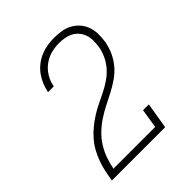

<svg xmlns="http://www.w3.org/2000/svg" viewBox="-203 -875 1006 1006"><g transform="rotate(-45 300.0 -371.5)"><path d="M46 0V-1Q51 -30 57 -59Q63 -88 73.5 -117Q84 -146 99 -173Q114 -200 134.5 -223.5Q155 -247 179.5 -267Q204 -287 230.5 -303.5Q257 -320 285 -333.5Q313 -347 341 -361Q369 -375 395 -393Q421 -411 441.5 -434.5Q462 -458 475 -486Q488 -514 493 -544Q493 -544 493 -544.5Q493 -545 493 -545Q496 -566 496 -587.5Q496 -609 489.5 -628Q483 -647 470.5 -662.5Q458 -678 440.5 -687.5Q423 -697 402.5 -701Q382 -705 360 -705Q341 -705 320.5 -702Q300 -699 280.5 -691Q261 -683 243.5 -670Q226 -657 213 -640Q200 -623 191.5 -604Q183 -585 180 -565Q180 -564 180 -564Q180 -564 180 -564H137Q137 -564 137 -564.5Q137 -565 137 -565Q142 -590 152 -614Q162 -638 177.5 -659.5Q193 -681 215 -698Q237 -715 261 -725Q285 -735 310.5 -739Q336 -743 360 -743Q388 -743 415 -738.5Q442 -734 464.5 -721.5Q487 -709 504 -689.5Q521 -670 529.5 -645.5Q538 -621 538.5 -593.5Q539 -566 535 -538Q529 -505 515 -473.5Q501 -442 478.5 -415Q456 -388 426.5 -367.5Q397 -347 366 -331Q335 -315 303.5 -299Q272 -283 243 -264Q214 -245 188 -220Q162 -195 143.5 -165.5Q125 -136 113.5 -103.5Q102 -71 96 -38H405L422 -145H465L441 0Z"/></g></svg>

Font: Iosevka Curly Slab XLtEx
Style: Italic
Weight: 200
Width: 7
Italic angle: -9°
Monospace: yes
Designer: Belleve Invis
Foundry: Belleve Invis
Version: Version 11.1.0; ttfautohint (v1.8.3)